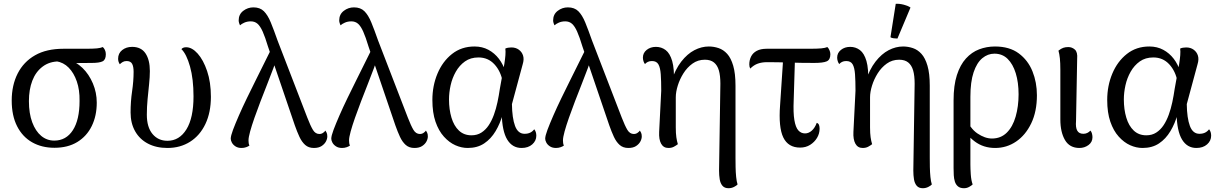

<svg xmlns="http://www.w3.org/2000/svg" viewBox="-20 -769 6437 1016"><path d="M268 13Q201 13 150 -16Q99 -45 70.5 -101Q42 -157 42 -237Q42 -318 73.5 -380Q105 -442 165.5 -476.5Q226 -511 316 -511H433Q473 -511 493 -513Q513 -515 524 -520Q530 -515 535 -505Q540 -495 540 -482Q540 -453 523 -444.5Q506 -436 466 -436L346 -435L293 -444Q242 -444 205.5 -416.5Q169 -389 151 -342Q133 -295 133 -234Q133 -169 150.5 -122Q168 -75 198 -50Q228 -25 267 -25Q330 -25 365.5 -80Q401 -135 401 -235Q402 -293 386.5 -338Q371 -383 343.5 -411Q316 -439 277 -445L339 -452Q382 -443 416.5 -409.5Q451 -376 471.5 -327.5Q492 -279 492 -226Q492 -156 465.5 -102Q439 -48 389 -17.5Q339 13 268 13Z M866 14Q807 14 763 -9Q719 -32 695 -74.5Q671 -117 671 -174Q671 -232 679 -286Q687 -340 687 -389Q687 -417 679 -431.5Q671 -446 650 -446Q638 -446 629.5 -441Q621 -436 614 -429Q605 -442 605 -458Q605 -487 626.5 -504Q648 -521 679 -521Q727 -521 750 -486.5Q773 -452 773 -393Q773 -362 769 -324Q765 -286 761 -244.5Q757 -203 757 -162Q757 -96 787 -60Q817 -24 866 -24Q929 -24 966.5 -84.5Q1004 -145 1004 -259Q1004 -351 985.5 -417Q967 -483 940 -509Q948 -519 965 -519Q996 -519 1026 -485.5Q1056 -452 1076 -393Q1096 -334 1096 -257Q1096 -174 1067 -113Q1038 -52 986 -19Q934 14 866 14Z M1641 14Q1613 14 1595 -2Q1577 -18 1564.5 -45Q1552 -72 1540 -106L1398 -523Q1383 -573 1370 -602Q1357 -631 1342.5 -643.5Q1328 -656 1307 -656Q1288 -656 1272.5 -649Q1257 -642 1250 -635Q1248 -639 1245.5 -646.5Q1243 -654 1243 -661Q1243 -693 1267 -711.5Q1291 -730 1321 -730Q1356 -730 1376.5 -709.5Q1397 -689 1413 -650Q1429 -611 1449 -554L1606 -147Q1623 -103 1636 -81.5Q1649 -60 1670 -60Q1681 -60 1689.5 -66Q1698 -72 1702 -78Q1705 -74 1708.5 -66.5Q1712 -59 1712 -47Q1712 -34 1704.5 -20Q1697 -6 1681.5 4Q1666 14 1641 14ZM1258 14Q1239 14 1226 5.5Q1213 -3 1207 -14.5Q1201 -26 1201 -35Q1201 -50 1213 -82Q1225 -114 1244 -157.5Q1263 -201 1286.5 -249.5Q1310 -298 1334 -346Q1358 -394 1378.5 -435.5Q1399 -477 1413 -505L1450 -475Q1441 -447 1426.5 -408Q1412 -369 1394 -323.5Q1376 -278 1358.5 -232.5Q1341 -187 1326.5 -145.5Q1312 -104 1303.5 -73Q1295 -42 1295 -26Q1295 -19 1296 -11.5Q1297 -4 1300 1Q1294 6 1282.5 10Q1271 14 1258 14Z M2173 14Q2145 14 2127 -2Q2109 -18 2096.5 -45Q2084 -72 2072 -106L1930 -523Q1915 -573 1902 -602Q1889 -631 1874.5 -643.5Q1860 -656 1839 -656Q1820 -656 1804.5 -649Q1789 -642 1782 -635Q1780 -639 1777.5 -646.5Q1775 -654 1775 -661Q1775 -693 1799 -711.5Q1823 -730 1853 -730Q1888 -730 1908.5 -709.5Q1929 -689 1945 -650Q1961 -611 1981 -554L2138 -147Q2155 -103 2168 -81.5Q2181 -60 2202 -60Q2213 -60 2221.5 -66Q2230 -72 2234 -78Q2237 -74 2240.5 -66.5Q2244 -59 2244 -47Q2244 -34 2236.5 -20Q2229 -6 2213.5 4Q2198 14 2173 14ZM1790 14Q1771 14 1758 5.5Q1745 -3 1739 -14.5Q1733 -26 1733 -35Q1733 -50 1745 -82Q1757 -114 1776 -157.5Q1795 -201 1818.5 -249.5Q1842 -298 1866 -346Q1890 -394 1910.5 -435.5Q1931 -477 1945 -505L1982 -475Q1973 -447 1958.5 -408Q1944 -369 1926 -323.5Q1908 -278 1890.5 -232.5Q1873 -187 1858.5 -145.5Q1844 -104 1835.5 -73Q1827 -42 1827 -26Q1827 -19 1828 -11.5Q1829 -4 1832 1Q1826 6 1814.5 10Q1803 14 1790 14Z M2455 14Q2422 14 2389.5 -0.5Q2357 -15 2329 -46Q2301 -77 2284.5 -125Q2268 -173 2268 -240Q2268 -315 2295 -379.5Q2322 -444 2372 -483.5Q2422 -523 2491 -523Q2532 -523 2564.5 -505.5Q2597 -488 2620 -458Q2643 -428 2655 -388L2640 -336Q2630 -392 2596.5 -428.5Q2563 -465 2512 -465Q2470 -465 2440.5 -444Q2411 -423 2392 -389.5Q2373 -356 2364.5 -317.5Q2356 -279 2356 -243Q2356 -190 2369 -146.5Q2382 -103 2408.5 -78Q2435 -53 2475 -53Q2505 -53 2527.5 -67.5Q2550 -82 2566 -106Q2582 -130 2593.5 -161.5Q2605 -193 2612.5 -228.5Q2620 -264 2625 -299L2649 -432Q2653 -457 2654.5 -477Q2656 -497 2654 -512Q2660 -515 2668.5 -516.5Q2677 -518 2686 -518Q2709 -518 2725.5 -506Q2742 -494 2748 -474.5Q2754 -455 2746 -429L2689 -218Q2690 -144 2705.5 -102.5Q2721 -61 2756 -61Q2773 -61 2785.5 -67Q2798 -73 2807 -85Q2818 -72 2818 -51Q2818 -24 2796.5 -5Q2775 14 2740 14Q2691 14 2664 -30.5Q2637 -75 2635 -168L2640 -164Q2627 -116 2602.5 -75Q2578 -34 2542 -10Q2506 14 2455 14Z M3305 14Q3277 14 3259 -2Q3241 -18 3228.5 -45Q3216 -72 3204 -106L3062 -523Q3047 -573 3034 -602Q3021 -631 3006.5 -643.5Q2992 -656 2971 -656Q2952 -656 2936.5 -649Q2921 -642 2914 -635Q2912 -639 2909.5 -646.5Q2907 -654 2907 -661Q2907 -693 2931 -711.5Q2955 -730 2985 -730Q3020 -730 3040.5 -709.5Q3061 -689 3077 -650Q3093 -611 3113 -554L3270 -147Q3287 -103 3300 -81.5Q3313 -60 3334 -60Q3345 -60 3353.5 -66Q3362 -72 3366 -78Q3369 -74 3372.5 -66.5Q3376 -59 3376 -47Q3376 -34 3368.5 -20Q3361 -6 3345.5 4Q3330 14 3305 14ZM2922 14Q2903 14 2890 5.5Q2877 -3 2871 -14.5Q2865 -26 2865 -35Q2865 -50 2877 -82Q2889 -114 2908 -157.5Q2927 -201 2950.5 -249.5Q2974 -298 2998 -346Q3022 -394 3042.5 -435.5Q3063 -477 3077 -505L3114 -475Q3105 -447 3090.5 -408Q3076 -369 3058 -323.5Q3040 -278 3022.5 -232.5Q3005 -187 2990.5 -145.5Q2976 -104 2967.5 -73Q2959 -42 2959 -26Q2959 -19 2960 -11.5Q2961 -4 2964 1Q2958 6 2946.5 10Q2935 14 2922 14Z M3835 227Q3814 227 3803 214Q3792 201 3788.5 180Q3785 159 3785 133L3792 -326Q3792 -369 3784 -396.5Q3776 -424 3758 -438.5Q3740 -453 3710 -453Q3673 -453 3644.5 -432.5Q3616 -412 3596.5 -381Q3577 -350 3566.5 -316Q3556 -282 3556 -254V-95Q3556 -63 3559 -42.5Q3562 -22 3567 -6Q3558 1 3546 7.5Q3534 14 3517 14Q3491 14 3478.5 -8.5Q3466 -31 3468 -71L3479 -289Q3479 -341 3476.5 -376Q3474 -411 3464 -428.5Q3454 -446 3430 -446Q3417 -446 3408 -441.5Q3399 -437 3393 -430Q3388 -436 3385 -445.5Q3382 -455 3382 -464Q3382 -489 3402 -505Q3422 -521 3451 -521Q3480 -521 3502.5 -504Q3525 -487 3537 -446Q3549 -405 3546 -330L3531 -335Q3553 -402 3585 -443Q3617 -484 3654.5 -503.5Q3692 -523 3731 -523Q3757 -523 3782.5 -514.5Q3808 -506 3828 -484Q3848 -462 3860 -421Q3872 -380 3872 -316V64Q3872 88 3872.5 115.5Q3873 143 3875.5 167.5Q3878 192 3883 207Q3878 213 3864.5 220Q3851 227 3835 227Z M4214 12Q4151 12 4125 -41.5Q4099 -95 4108 -213L4125 -469H4187L4180 -239Q4177 -173 4183.5 -134Q4190 -95 4204.5 -79Q4219 -63 4240 -63Q4259 -63 4275.5 -77.5Q4292 -92 4302 -119Q4311 -116 4314 -107.5Q4317 -99 4317 -88Q4317 -62 4303.5 -39.5Q4290 -17 4267 -2.5Q4244 12 4214 12ZM3950 -406Q3945 -415 3945 -428Q3945 -451 3954.5 -470Q3964 -489 3984.5 -500Q4005 -511 4037 -511H4262Q4304 -511 4325.5 -513Q4347 -515 4358 -520Q4364 -515 4369 -504Q4374 -493 4374 -482Q4374 -453 4355 -444.5Q4336 -436 4289 -436Q4218 -436 4156.5 -438Q4095 -440 4039 -440Q4012 -440 3990.5 -432.5Q3969 -425 3950 -406Z M4863 227Q4842 227 4831 214Q4820 201 4816.5 180Q4813 159 4813 133L4820 -326Q4820 -369 4812 -396.5Q4804 -424 4786 -438.5Q4768 -453 4738 -453Q4701 -453 4672.5 -432.5Q4644 -412 4624.5 -381Q4605 -350 4594.5 -316Q4584 -282 4584 -254V-95Q4584 -63 4587 -42.5Q4590 -22 4595 -6Q4586 1 4574 7.5Q4562 14 4545 14Q4519 14 4506.5 -8.5Q4494 -31 4496 -71L4507 -289Q4507 -341 4504.5 -376Q4502 -411 4492 -428.5Q4482 -446 4458 -446Q4445 -446 4436 -441.5Q4427 -437 4421 -430Q4416 -436 4413 -445.5Q4410 -455 4410 -464Q4410 -489 4430 -505Q4450 -521 4479 -521Q4508 -521 4530.5 -504Q4553 -487 4565 -446Q4577 -405 4574 -330L4559 -335Q4581 -402 4613 -443Q4645 -484 4682.5 -503.5Q4720 -523 4759 -523Q4785 -523 4810.5 -514.5Q4836 -506 4856 -484Q4876 -462 4888 -421Q4900 -380 4900 -316V64Q4900 88 4900.5 115.5Q4901 143 4903.5 167.5Q4906 192 4911 207Q4906 213 4892.5 220Q4879 227 4863 227ZM4729 -565Q4720 -565 4708.5 -566.5Q4697 -568 4692 -572L4720 -749Q4740 -750 4763 -744Q4786 -738 4798 -729Z M5081 227Q5061 227 5049.5 217.5Q5038 208 5033 192.5Q5028 177 5027 158Q5026 139 5026 120V-238Q5026 -317 5043.5 -371.5Q5061 -426 5091.5 -459.5Q5122 -493 5161.5 -508Q5201 -523 5245 -523Q5322 -523 5371 -486.5Q5420 -450 5443.5 -391.5Q5467 -333 5467 -265Q5467 -179 5437 -116.5Q5407 -54 5357 -20Q5307 14 5246 14Q5184 14 5138 -20.5Q5092 -55 5060 -112L5088 -152Q5112 -90 5152 -63Q5192 -36 5229 -36Q5276 -36 5307.5 -67Q5339 -98 5354.5 -152Q5370 -206 5370 -270Q5370 -333 5355 -381.5Q5340 -430 5312 -457.5Q5284 -485 5242 -485Q5207 -485 5178 -461Q5149 -437 5132 -386.5Q5115 -336 5115 -257V101Q5115 123 5117 154Q5119 185 5127 207Q5121 213 5108.5 220Q5096 227 5081 227Z M5692 14Q5640 14 5615.5 -28Q5591 -70 5591 -137V-399Q5591 -436 5588.5 -460Q5586 -484 5581 -501Q5595 -512 5606.5 -516Q5618 -520 5633 -520Q5653 -520 5668 -506.5Q5683 -493 5680 -458L5674 -129Q5671 -94 5680.5 -77.5Q5690 -61 5713 -61Q5724 -61 5733.5 -65.5Q5743 -70 5750 -78Q5756 -72 5758.5 -61.5Q5761 -51 5761 -43Q5761 -17 5740 -1.5Q5719 14 5692 14Z M6026 14Q5993 14 5960.5 -0.5Q5928 -15 5900 -46Q5872 -77 5855.5 -125Q5839 -173 5839 -240Q5839 -315 5866 -379.5Q5893 -444 5943 -483.5Q5993 -523 6062 -523Q6103 -523 6135.5 -505.5Q6168 -488 6191 -458Q6214 -428 6226 -388L6211 -336Q6201 -392 6167.5 -428.5Q6134 -465 6083 -465Q6041 -465 6011.5 -444Q5982 -423 5963 -389.5Q5944 -356 5935.5 -317.5Q5927 -279 5927 -243Q5927 -190 5940 -146.5Q5953 -103 5979.5 -78Q6006 -53 6046 -53Q6076 -53 6098.5 -67.5Q6121 -82 6137 -106Q6153 -130 6164.5 -161.5Q6176 -193 6183.5 -228.5Q6191 -264 6196 -299L6220 -432Q6224 -457 6225.5 -477Q6227 -497 6225 -512Q6231 -515 6239.5 -516.5Q6248 -518 6257 -518Q6280 -518 6296.5 -506Q6313 -494 6319 -474.5Q6325 -455 6317 -429L6260 -218Q6261 -144 6276.5 -102.5Q6292 -61 6327 -61Q6344 -61 6356.5 -67Q6369 -73 6378 -85Q6389 -72 6389 -51Q6389 -24 6367.5 -5Q6346 14 6311 14Q6262 14 6235 -30.5Q6208 -75 6206 -168L6211 -164Q6198 -116 6173.5 -75Q6149 -34 6113 -10Q6077 14 6026 14Z"/></svg>

Font: Arima Medium
Style: Regular
Weight: 500
Designer: Joana Correia and Natanael Gama
Foundry: NDISCOVER
Version: Version 1.101;gftools[0.9.23]